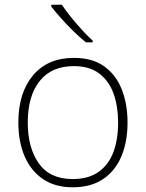

<svg xmlns="http://www.w3.org/2000/svg" viewBox="-20 -879 621 816"><path d="M522 -358Q522 -278 496.5 -216Q471 -154 419 -118.5Q367 -83 289 -83Q214 -83 162.5 -118Q111 -153 84.5 -215Q58 -277 58 -358Q58 -485 120.5 -559Q183 -633 294 -633Q373 -633 423 -597Q473 -561 497.5 -499Q522 -437 522 -358ZM98 -358Q98 -251 145 -184.5Q192 -118 289 -118Q356 -118 399 -148.5Q442 -179 462 -233Q482 -287 482 -358Q482 -426 463 -480Q444 -534 402.5 -566Q361 -598 294 -598Q199 -598 148.5 -534.5Q98 -471 98 -358ZM243 -859Q257 -837 279.5 -809Q302 -781 327 -753.5Q352 -726 374 -706V-699H345Q319 -720 291 -747.5Q263 -775 238.5 -802.5Q214 -830 198 -851V-859Z"/></svg>

Font: Noto Sans Telugu UI ExtraLight
Style: Regular
Weight: 200
Designer: Jelle Bosma - Monotype Design Team
Foundry: Monotype Imaging Inc.
Version: Version 2.005; ttfautohint (v1.8.4.7-5d5b)